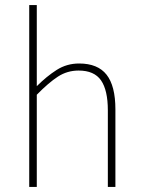

<svg xmlns="http://www.w3.org/2000/svg" viewBox="-20 -742 562 762"><path d="M96 0V-722H126V-508V-400Q165 -439 205 -464.5Q245 -490 294 -490Q368 -490 403 -445.5Q438 -401 438 -308V0H408V-304Q408 -384 381 -423Q354 -462 292 -462Q247 -462 210 -438Q173 -414 126 -366V0Z"/></svg>

Font: Source Sans 3
Style: Regular
Weight: 200
Designer: Paul D. Hunt
Foundry: Adobe
Version: Version 3.046;hotconv 1.0.118;makeotfexe 2.5.65603